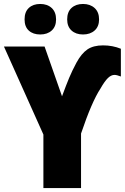

<svg xmlns="http://www.w3.org/2000/svg" viewBox="-20 -949 630 969"><path d="M366 -633Q391 -679 421 -699.5Q451 -720 500 -720Q548 -720 590 -703V-563Q569 -571 558 -571Q541 -571 524.5 -555Q508 -539 487 -502Q443 -435 389 -275V0H199V-270L0 -714H205L293 -463Q314 -520 329 -556Q344 -592 366 -633ZM183 -929Q219 -929 241 -908.5Q263 -888 263 -851Q263 -815 241 -795Q219 -775 183 -775Q147 -775 125.5 -794.5Q104 -814 104 -851Q104 -889 125.5 -909Q147 -929 183 -929ZM399 -929Q435 -929 457.5 -908.5Q480 -888 480 -851Q480 -815 457.5 -795Q435 -775 399 -775Q363 -775 341 -795Q319 -815 319 -851Q319 -889 341 -909Q363 -929 399 -929Z"/></svg>

Font: Noto Sans Display Black Narrow
Style: Regular
Weight: 900
Width: 4
Designer: Monotype Design team
Foundry: Monotype Imaging Inc.
Version: Version 1.000